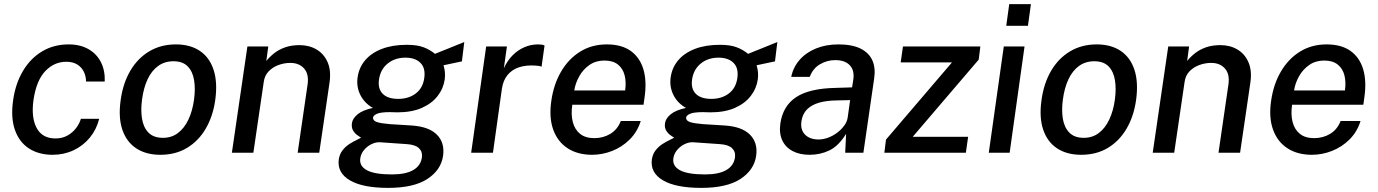

<svg xmlns="http://www.w3.org/2000/svg" viewBox="-20 -743 6705 934"><path d="M236 10Q168.5 10 121 -20.8Q73.5 -51.5 52.5 -111.2Q31.5 -171 44 -256.5Q55.5 -337 91.8 -398Q128 -459 184.8 -493Q241.5 -527 314 -527Q370 -527 410 -504.2Q450 -481.5 470.8 -441Q491.5 -400.5 489.5 -346.5H398.5Q398.5 -372 387.8 -394Q377 -416 355.8 -429.2Q334.5 -442.5 302.5 -442.5Q243.5 -442.5 200.2 -397Q157 -351.5 143 -257.5Q131 -171.5 158.2 -120.5Q185.5 -69.5 250 -69.5Q282.5 -69.5 307.8 -83.5Q333 -97.5 349.8 -119.5Q366.5 -141.5 373.5 -165H462.5Q449.5 -113 417 -73.5Q384.5 -34 337.8 -12Q291 10 236 10Z M760 10Q690.5 10 643 -21.2Q595.5 -52.5 575.2 -112Q555 -171.5 567 -256Q578 -337.5 613.8 -398.5Q649.5 -459.5 706 -493.2Q762.5 -527 835.5 -527Q905.5 -527 952.5 -495.2Q999.5 -463.5 1019.2 -402.8Q1039 -342 1027 -256Q1016 -177.5 981 -117.5Q946 -57.5 890.2 -23.8Q834.5 10 760 10ZM773 -72.5Q814.5 -72.5 845.5 -95.8Q876.5 -119 896.5 -161.2Q916.5 -203.5 924 -259Q931 -310.5 924.2 -352.8Q917.5 -395 893.2 -420Q869 -445 823.5 -445Q781 -445 749.5 -422.2Q718 -399.5 698.2 -357.8Q678.5 -316 671 -259Q664 -208.5 670.8 -166Q677.5 -123.5 702.2 -98Q727 -72.5 773 -72.5Z M1108 0 1183.5 -517H1285L1275.5 -446.5Q1292.5 -467.5 1315 -485Q1337.5 -502.5 1367.8 -513Q1398 -523.5 1437 -523.5Q1484 -523.5 1520 -502.2Q1556 -481 1573.8 -440.2Q1591.5 -399.5 1583 -341L1533 0H1428L1476 -330Q1484 -381.5 1459.8 -409.2Q1435.5 -437 1392.5 -437Q1362.5 -437 1334.2 -426.5Q1306 -416 1286.5 -395.5Q1267 -375 1263 -344L1212.5 0Z M1868 171Q1744.5 171 1682 134.2Q1619.5 97.5 1628 32.5Q1632 6 1646.8 -12.5Q1661.5 -31 1680.5 -43Q1699.5 -55 1715.2 -62.2Q1731 -69.5 1736.5 -73Q1730 -77.5 1718.2 -85.5Q1706.5 -93.5 1697.8 -107.8Q1689 -122 1692 -144Q1695.5 -167.5 1720.2 -187.5Q1745 -207.5 1794 -218Q1753 -241 1733 -281Q1713 -321 1719.5 -366.5Q1726 -414 1756.2 -449.8Q1786.5 -485.5 1837.8 -505.2Q1889 -525 1959 -525Q2009.5 -525 2040.8 -513Q2072 -501 2096 -481Q2106.5 -485.5 2125 -492.8Q2143.5 -500 2165 -508.8Q2186.5 -517.5 2206.2 -525.5Q2226 -533.5 2238.5 -538.5L2227 -444.5L2137.5 -425.5Q2148 -392 2143.5 -357.5Q2137.5 -313.5 2109.5 -276.8Q2081.5 -240 2032.2 -218.2Q1983 -196.5 1913 -196.5Q1905 -196.5 1894 -197Q1883 -197.5 1877.5 -197.5Q1832 -197.5 1813.8 -189.5Q1795.5 -181.5 1794.5 -170Q1794.5 -155.5 1814.2 -149Q1834 -142.5 1878 -139Q1897 -137.5 1924.2 -136.2Q1951.5 -135 1983 -132.5Q2066 -127 2105 -88.2Q2144 -49.5 2135.5 14Q2126 83.5 2059.5 127.2Q1993 171 1868 171ZM1887 105.5Q1953.5 105.5 1990.2 84.2Q2027 63 2032.5 22Q2036 -5 2018 -22.2Q2000 -39.5 1957.5 -42L1828 -51Q1808.5 -52 1787.2 -41.8Q1766 -31.5 1750.8 -13.2Q1735.5 5 1732.5 28Q1727.5 65 1765 85.2Q1802.5 105.5 1887 105.5ZM1917.5 -262Q1968 -262 2002.8 -288.5Q2037.5 -315 2044 -364.5Q2050.5 -412 2025.2 -437.2Q2000 -462.5 1952 -462.5Q1901.5 -462.5 1866 -434Q1830.5 -405.5 1823.5 -355Q1817.5 -311 1842 -286.5Q1866.5 -262 1917.5 -262Z M2272 0 2345 -517H2446L2431 -411Q2448.5 -449 2474.5 -474.8Q2500.5 -500.5 2532 -513.8Q2563.5 -527 2597.5 -527Q2607 -527 2615.8 -525.8Q2624.5 -524.5 2629 -521.5L2614.5 -418.5Q2609 -421.5 2599.5 -422.5Q2590 -423.5 2583.5 -424Q2539.5 -427 2505 -415.8Q2470.5 -404.5 2449 -378.2Q2427.5 -352 2421.5 -311L2378 0Z M2860.5 10Q2790 10 2741.2 -21.8Q2692.5 -53.5 2671.2 -112.5Q2650 -171.5 2662 -253Q2673.5 -333.5 2709.8 -395.2Q2746 -457 2802.5 -492Q2859 -527 2932 -527Q3004 -527 3048.5 -495Q3093 -463 3110 -405.2Q3127 -347.5 3115.5 -269L3110.5 -233.5H2764Q2757 -187 2766.2 -150.2Q2775.5 -113.5 2801.5 -92.2Q2827.5 -71 2871 -71Q2914.5 -71 2949.2 -92Q2984 -113 3000 -154.5H3097Q3080.5 -101.5 3043.2 -64.5Q3006 -27.5 2958 -8.8Q2910 10 2860.5 10ZM2773.5 -303H3021Q3027 -343.5 3018.5 -376.8Q3010 -410 2985.8 -429.2Q2961.5 -448.5 2920 -448.5Q2878.5 -448.5 2847.5 -427Q2816.5 -405.5 2797.8 -372Q2779 -338.5 2773.5 -303Z M3391 171Q3267.5 171 3205 134.2Q3142.5 97.5 3151 32.5Q3155 6 3169.8 -12.5Q3184.5 -31 3203.5 -43Q3222.5 -55 3238.2 -62.2Q3254 -69.5 3259.5 -73Q3253 -77.5 3241.2 -85.5Q3229.5 -93.5 3220.8 -107.8Q3212 -122 3215 -144Q3218.5 -167.5 3243.2 -187.5Q3268 -207.5 3317 -218Q3276 -241 3256 -281Q3236 -321 3242.5 -366.5Q3249 -414 3279.2 -449.8Q3309.5 -485.5 3360.8 -505.2Q3412 -525 3482 -525Q3532.5 -525 3563.8 -513Q3595 -501 3619 -481Q3629.5 -485.5 3648 -492.8Q3666.5 -500 3688 -508.8Q3709.5 -517.5 3729.2 -525.5Q3749 -533.5 3761.5 -538.5L3750 -444.5L3660.5 -425.5Q3671 -392 3666.5 -357.5Q3660.5 -313.5 3632.5 -276.8Q3604.5 -240 3555.2 -218.2Q3506 -196.5 3436 -196.5Q3428 -196.5 3417 -197Q3406 -197.5 3400.5 -197.5Q3355 -197.5 3336.8 -189.5Q3318.5 -181.5 3317.5 -170Q3317.5 -155.5 3337.2 -149Q3357 -142.5 3401 -139Q3420 -137.5 3447.2 -136.2Q3474.5 -135 3506 -132.5Q3589 -127 3628 -88.2Q3667 -49.5 3658.5 14Q3649 83.5 3582.5 127.2Q3516 171 3391 171ZM3410 105.5Q3476.5 105.5 3513.2 84.2Q3550 63 3555.5 22Q3559 -5 3541 -22.2Q3523 -39.5 3480.5 -42L3351 -51Q3331.5 -52 3310.2 -41.8Q3289 -31.5 3273.8 -13.2Q3258.5 5 3255.5 28Q3250.5 65 3288 85.2Q3325.5 105.5 3410 105.5ZM3440.5 -262Q3491 -262 3525.8 -288.5Q3560.5 -315 3567 -364.5Q3573.5 -412 3548.2 -437.2Q3523 -462.5 3475 -462.5Q3424.5 -462.5 3389 -434Q3353.5 -405.5 3346.5 -355Q3340.5 -311 3365 -286.5Q3389.5 -262 3440.5 -262Z M3918.5 10Q3870.5 10 3836 -8Q3801.5 -26 3785.5 -60Q3769.5 -94 3776 -142Q3788.5 -228 3853 -270.5Q3917.5 -313 4046 -315.5L4125 -318L4131 -355.5Q4137.5 -402 4113 -426.5Q4088.5 -451 4042 -450.5Q4004 -450.5 3969.2 -430.5Q3934.5 -410.5 3919 -369H3829Q3838.5 -416 3869.8 -451.8Q3901 -487.5 3949.5 -507.2Q3998 -527 4058.5 -527Q4125.5 -527 4166.5 -506.5Q4207.5 -486 4223.8 -449Q4240 -412 4232.5 -361.5L4180 0H4091.5L4096 -92Q4059.5 -33 4015 -11.5Q3970.5 10 3918.5 10ZM3962 -64.5Q3984.5 -64.5 4008.2 -73.2Q4032 -82 4052.2 -97.2Q4072.5 -112.5 4086.5 -131.5Q4100.5 -150.5 4103.5 -170.5L4115.5 -256L4050.5 -254.5Q4001 -254 3964.5 -243.5Q3928 -233 3906 -211Q3884 -189 3878.5 -152.5Q3873 -111 3896.5 -87.8Q3920 -64.5 3962 -64.5Z M4282 0 4290 -64 4611 -439.5H4361.5L4372.5 -517H4749L4741 -453L4420 -77.5H4689.5L4678.5 0Z M4790 0 4863 -517H4964L4891.5 0ZM4875 -617.5 4889.5 -723H4995L4980.5 -617.5Z M5239.5 10Q5170 10 5122.5 -21.2Q5075 -52.5 5054.8 -112Q5034.5 -171.5 5046.5 -256Q5057.5 -337.5 5093.2 -398.5Q5129 -459.5 5185.5 -493.2Q5242 -527 5315 -527Q5385 -527 5432 -495.2Q5479 -463.5 5498.8 -402.8Q5518.5 -342 5506.5 -256Q5495.5 -177.5 5460.5 -117.5Q5425.5 -57.5 5369.8 -23.8Q5314 10 5239.5 10ZM5252.5 -72.5Q5294 -72.5 5325 -95.8Q5356 -119 5376 -161.2Q5396 -203.5 5403.5 -259Q5410.5 -310.5 5403.8 -352.8Q5397 -395 5372.8 -420Q5348.5 -445 5303 -445Q5260.5 -445 5229 -422.2Q5197.5 -399.5 5177.8 -357.8Q5158 -316 5150.5 -259Q5143.5 -208.5 5150.2 -166Q5157 -123.5 5181.8 -98Q5206.5 -72.5 5252.5 -72.5Z M5587.5 0 5663 -517H5764.5L5755 -446.5Q5772 -467.5 5794.5 -485Q5817 -502.5 5847.2 -513Q5877.5 -523.5 5916.5 -523.5Q5963.5 -523.5 5999.5 -502.2Q6035.5 -481 6053.2 -440.2Q6071 -399.5 6062.5 -341L6012.5 0H5907.5L5955.5 -330Q5963.5 -381.5 5939.2 -409.2Q5915 -437 5872 -437Q5842 -437 5813.8 -426.5Q5785.5 -416 5766 -395.5Q5746.5 -375 5742.5 -344L5692 0Z M6362 10Q6291.5 10 6242.8 -21.8Q6194 -53.5 6172.8 -112.5Q6151.5 -171.5 6163.5 -253Q6175 -333.5 6211.2 -395.2Q6247.5 -457 6304 -492Q6360.5 -527 6433.5 -527Q6505.5 -527 6550 -495Q6594.5 -463 6611.5 -405.2Q6628.5 -347.5 6617 -269L6612 -233.5H6265.5Q6258.5 -187 6267.8 -150.2Q6277 -113.5 6303 -92.2Q6329 -71 6372.5 -71Q6416 -71 6450.8 -92Q6485.5 -113 6501.5 -154.5H6598.5Q6582 -101.5 6544.8 -64.5Q6507.5 -27.5 6459.5 -8.8Q6411.5 10 6362 10ZM6275 -303H6522.5Q6528.5 -343.5 6520 -376.8Q6511.5 -410 6487.2 -429.2Q6463 -448.5 6421.5 -448.5Q6380 -448.5 6349 -427Q6318 -405.5 6299.2 -372Q6280.5 -338.5 6275 -303Z"/></svg>

Font: Public Sans Thin Medium
Style: Italic
Weight: 500
Italic angle: -8°
Version: Version 2.001